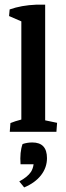

<svg xmlns="http://www.w3.org/2000/svg" viewBox="-20 -567 285 826"><path d="M22 0 24.9 -37.6Q43.5 -45.4 71.8 -52.7V-475.1L19 -498L21.5 -526.4Q72.3 -544.4 136.2 -546.9H174.3V-49.3L225.6 -38.6L222.7 0ZM84 239.3 63 213.4Q98.1 194.8 113.3 172.4Q122.1 158.2 124.5 139.6H68.4Q64.5 87.4 77.1 52.7Q96.7 45.9 119.1 45.9Q182.1 45.9 182.1 113.3Q182.1 153.8 156.5 186.8Q130.9 219.7 84 239.3Z"/></svg>

Font: Markazi Text SemiBold
Style: Regular
Weight: 600
Designer: Borna Izadpanah (Arabic designer), Fiona Ross (Arabic design director) and Florian Runge (Latin designer)
Foundry: Borna Izadpanah and Florian Runge
Version: Version 1.001; ttfautohint (v1.8.3)